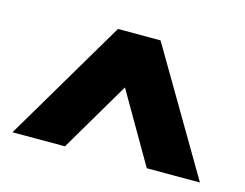

<svg xmlns="http://www.w3.org/2000/svg" viewBox="-63 -828 717 562"><g transform="rotate(15 296.0 -547.0)"><path d="M12 -361 232 -733H361L580 -361H419L296 -573L171 -361Z"/></g></svg>

Font: Mach
Style: Bold
Weight: 700
Version: Version 1.002